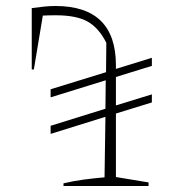

<svg xmlns="http://www.w3.org/2000/svg" viewBox="-20 -621 610 641"><path d="M149 -174V-201L332 -258L333 -353L149 -296V-323L334 -380L335 -478Q310 -528 272.5 -549Q235 -570 166 -570Q144 -570 123 -569L93 -389H86V-594Q108 -597 127.5 -599Q147 -601 165 -601Q367 -601 367 -403V-391L487 -428V-401L367 -364V-269L487 -306V-279L367 -242V-30L476 -12V0H192V-9Q226 -17 260 -21.5Q294 -26 329 -29L332 -231Z"/></svg>

Font: Piazzolla SC Thin
Style: Regular
Weight: 100
Designer: Juan Pablo del Peral
Foundry: Huerta Tipografica
Version: Version 1.330